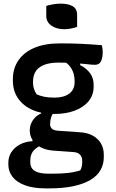

<svg xmlns="http://www.w3.org/2000/svg" viewBox="-20 -788 640 1058"><path d="M144 -68Q144 -88 151 -106Q158 -124 172 -139Q186 -154 207 -163V-178L279 -173Q267 -158 261.5 -140.5Q256 -123 256 -104Q256 -89 265.5 -79.5Q275 -70 295 -68L422 -59Q461 -57 490.5 -41Q520 -25 536 2Q552 29 552 65V78Q552 116 534.5 148Q517 180 480 202.5Q443 225 386.5 237.5Q330 250 252 250H232Q165 250 119 233.5Q73 217 49.5 187Q26 157 26 119V108Q26 76 42.5 50.5Q59 25 89 8.5Q119 -8 159 -10V-32L221 7Q195 17 178.5 29.5Q162 42 154.5 58.5Q147 75 147 97V107Q147 128 158 142Q169 156 192 162.5Q215 169 249 169H272Q318 169 354 165Q390 161 422 151Q428 141 430.5 129.5Q433 118 433 106V97Q433 78 421.5 65Q410 52 386 50L274 42Q233 39 204 23.5Q175 8 159.5 -16Q144 -40 144 -68ZM325 -455 422 -454V-429Q457 -411 476.5 -384.5Q496 -358 496 -320V-311Q496 -264 468 -230Q440 -196 391 -178Q342 -160 280 -160Q214 -159 162 -181Q110 -203 80.5 -244.5Q51 -286 51 -344V-352Q51 -411 81.5 -455.5Q112 -500 169.5 -524.5Q227 -549 312 -549Q376 -549 428.5 -546.5Q481 -544 541 -539Q543 -533 544.5 -522.5Q546 -512 546 -500Q546 -470 536.5 -450.5Q527 -431 504 -431Q486 -431 462 -434Q438 -437 400 -440Q362 -443 303 -443Q234 -443 198 -417Q162 -391 162 -337V-331Q162 -317 166.5 -300.5Q171 -284 182 -268Q203 -259 225.5 -254.5Q248 -250 280 -250Q332 -250 361.5 -272Q391 -294 391 -335V-344Q391 -363 385.5 -382.5Q380 -402 366 -421Q352 -440 325 -455ZM235 -755Q242 -758 251.5 -760Q261 -762 271 -764Q281 -766 292.5 -767Q304 -768 314 -768Q355 -768 380 -754Q405 -740 405 -706V-640Q398 -637 389.5 -635Q381 -633 372 -631Q363 -629 353.5 -628Q344 -627 334 -627Q291 -627 263 -647Q235 -667 235 -700Z"/></svg>

Font: Recursive Casual SemiBold
Style: Regular
Weight: 600
Version: Version 1.047